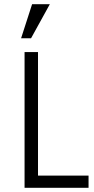

<svg xmlns="http://www.w3.org/2000/svg" viewBox="-20 -900 449 920"><path d="M97.7 0H404.3V-58.6H162.1V-650.4H97.7ZM133.8 -879.9H218.8L128.9 -716.8H81.1Z"/></svg>

Font: Lohit Devanagari
Style: Regular
Weight: 400
Version: 2.95.4